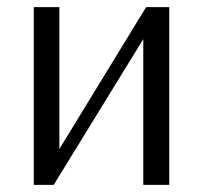

<svg xmlns="http://www.w3.org/2000/svg" viewBox="-20 -520 571 540"><path d="M75 0V-500H147V-101L391 -500H456V0H383V-410L131 0Z"/></svg>

Font: Arsenal SC
Style: Regular
Weight: 400
Designer: Andrij Shevchenko
Foundry: Stairsfor
Version: Version 2.001; ttfautohint (v1.8.4.7-5d5b)